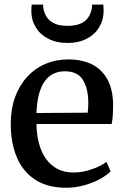

<svg xmlns="http://www.w3.org/2000/svg" viewBox="-20 -828 555 858"><path d="M276 11Q192.5 11 137.2 -25Q82 -61 55 -125.5Q28 -190 28 -274Q28 -340.5 47.2 -393.5Q66.5 -446.5 101.2 -484.5Q136 -522.5 183.2 -542.5Q230.5 -562.5 286 -562.5Q379.5 -562.5 431.2 -511.8Q483 -461 485.5 -365.5Q485.5 -335 484 -312.8Q482.5 -290.5 479 -274H143Q143.5 -226.5 154.2 -186.8Q165 -147 185.8 -118Q206.5 -89 237 -73Q267.5 -57 308 -57Q349 -57 391 -71.8Q433 -86.5 455.5 -104.5L474.5 -62.5Q457 -44.5 425.8 -27.5Q394.5 -10.5 355.5 0.2Q316.5 11 276 11ZM143 -323 372 -324.5Q373.5 -334 374 -346.2Q374.5 -358.5 374.5 -368.5Q374.5 -431.5 350.8 -470.5Q327 -509.5 270 -509.5Q243.5 -509.5 221 -499.5Q198.5 -489.5 181.8 -467.5Q165 -445.5 155 -410Q145 -374.5 143 -323ZM282 -636Q232.5 -636 196 -654.8Q159.5 -673.5 139.8 -705.8Q120 -738 120 -778.5Q120 -786 120.5 -793.8Q121 -801.5 122 -807.5H172.5Q172.5 -804 173 -799.5Q173.5 -795 174 -790Q177 -771 188 -753Q199 -735 221.5 -723.8Q244 -712.5 282 -712.5Q320 -712.5 342.8 -723.8Q365.5 -735 376.2 -753Q387 -771 390 -790Q391 -795 391.2 -799.5Q391.5 -804 391.5 -807.5H441.5Q442 -801.5 442.5 -793.8Q443 -786 443 -779Q443 -738.5 423.2 -706Q403.5 -673.5 367.2 -654.8Q331 -636 282 -636Z"/></svg>

Font: Merriweather 36pt Medium
Style: Regular
Weight: 500
Version: Version 2.100